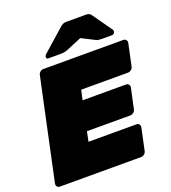

<svg xmlns="http://www.w3.org/2000/svg" viewBox="-165 -1039 1029 1157"><g transform="rotate(-20 350.0 -460.0)"><path d="M19 0Q8 0 1.5 -8Q-5 -16 -3 -27L135 -673Q137 -684 146.5 -692Q156 -700 167 -700H680Q691 -700 697.5 -692Q704 -684 702 -673L672 -532Q670 -521 660 -513Q650 -505 639 -505H339L325 -442H603Q614 -442 620.5 -434Q627 -426 625 -415L597 -285Q595 -274 585 -266Q575 -258 564 -258H286L273 -195H581Q592 -195 598 -187Q604 -179 602 -168L572 -27Q570 -16 560.5 -8Q551 0 540 0ZM219 -750Q203 -750 206 -766Q208 -774 214 -779L352 -901Q364 -912 373 -916Q382 -920 393 -920H523Q534 -920 541.5 -916Q549 -912 556 -901L642 -779Q646 -774 644 -766Q641 -750 625 -750H562Q552 -750 542.5 -751Q533 -752 523 -757L440 -799L339 -757Q328 -753 318 -751.5Q308 -750 298 -750Z"/></g></svg>

Font: Rubik Light Black
Style: Italic
Weight: 900
Italic angle: -12°
Version: Version 2.104